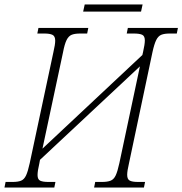

<svg xmlns="http://www.w3.org/2000/svg" viewBox="-37 -839 816 859"><path d="M-17 0 -12 -25H20Q43 -25 57 -30.5Q71 -36 79.5 -54Q88 -72 96 -109L202 -606Q210 -640 210 -657Q210 -677 198 -683Q186 -689 162 -689H130L135 -714H358L353 -689H322Q298 -689 284 -683.5Q270 -678 261 -660Q252 -642 245 -605L153 -174L600 -593L603 -606Q611 -641 611 -658Q611 -678 599 -683.5Q587 -689 562 -689H530L535 -714H759L754 -689H722Q699 -689 685 -683.5Q671 -678 662 -660Q653 -642 645 -605L540 -108Q532 -74 532 -57Q532 -37 543.5 -31Q555 -25 580 -25H612L607 0H384L389 -25H420Q443 -25 457.5 -30.5Q472 -36 480.5 -54Q489 -72 497 -109L589 -542L142 -124L139 -108Q131 -74 131 -56Q131 -36 143 -30.5Q155 -25 179 -25H211L206 0ZM335 -787 342 -819H601L594 -787Z"/></svg>

Font: Noto Serif SemiCondensed ExtraLight
Style: Italic
Weight: 200
Width: 4
Italic angle: -12°
Designer: Monotype Design Team
Foundry: Monotype Imaging Inc.
Version: Version 2.013